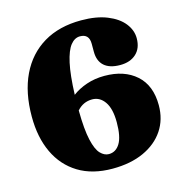

<svg xmlns="http://www.w3.org/2000/svg" viewBox="-109 -819 892 938"><g transform="rotate(-15 337.0 -350.0)"><path d="M384 -720Q461.5 -720 515.2 -698.2Q569 -676.5 596.8 -641.2Q624.5 -606 624.5 -565.5Q624.5 -515 594.2 -487.2Q564 -459.5 513.5 -459.5Q460 -459.5 432.5 -484.2Q405 -509 405 -555.5V-596Q405 -646 358.5 -646Q331.5 -646 310.8 -620Q290 -594 277 -535Q264 -476 260.5 -376.5Q291.5 -400 333.2 -414.2Q375 -428.5 423.5 -428.5Q524 -428.5 584 -375Q644 -321.5 644 -221.5Q644 -149.5 607.8 -95.2Q571.5 -41 504.8 -10.5Q438 20 346.5 20Q245 20 174.2 -23.2Q103.5 -66.5 66.8 -144.5Q30 -222.5 30 -327.5Q30 -449.5 72.2 -537.5Q114.5 -625.5 193.8 -672.8Q273 -720 384 -720ZM336.5 -333Q290.5 -333 259.5 -297.5Q260.5 -200 272.8 -147Q285 -94 304.8 -73.8Q324.5 -53.5 347 -53.5Q382.5 -53.5 403.2 -87.2Q424 -121 424 -194Q424 -262.5 399.5 -297.8Q375 -333 336.5 -333Z"/></g></svg>

Font: Fraunces 9pt S050 Black
Style: Regular
Weight: 900
Version: Version 1.000; ttfautohint (v1.8.3)